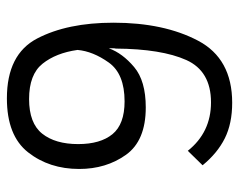

<svg xmlns="http://www.w3.org/2000/svg" viewBox="-90 -610 710 571"><g transform="rotate(90 265.5 -325.0)"><path d="M483 -205Q483 -116 433.5 -53Q384 10 273 10Q142 10 95 -80Q48 -170 48 -307Q48 -457 101.5 -558.5Q155 -660 286 -660Q348 -660 392 -638Q436 -616 472 -572L429 -528Q374 -597 285 -597Q192 -597 159 -523.5Q126 -450 125 -314Q124 -312 124 -303Q124 -294 124 -293Q139 -334 180 -368.5Q221 -403 300 -403Q399 -403 441 -344Q483 -285 483 -205ZM409 -202Q409 -268 379.5 -304Q350 -340 282 -340Q200 -340 166.5 -293Q133 -246 129 -200Q138 -136 170 -96Q202 -56 275 -56Q347 -56 378 -95Q409 -134 409 -202Z"/></g></svg>

Font: Zilla Slab
Style: Regular
Weight: 400
Designer: Typotheque.com
Foundry: Typotheque type foundry
Version: Version 1.1; 2017; ttfautohint (v1.6)